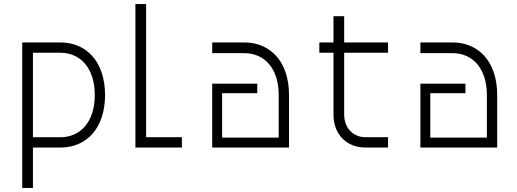

<svg xmlns="http://www.w3.org/2000/svg" viewBox="-20 -730 2560 950"><path d="M279 -51H143V-469H279C379 -469 449 -391 449 -260C449 -127 378 -51 279 -51ZM90 200H143V0H279C407 0 499 -93 500 -260C499 -427 406 -520 279 -520H90Z M880 0V-51H703V-710H650V0Z M1359 -260V-49H1079V-269H1253V-316H1030V0H1410V-260C1410 -427 1316 -520 1189 -520H1030V-467H1189C1289 -467 1359 -391 1359 -260Z M1560 -520V-469H1630V-163C1630 -68 1692 0 1789 0H1900V-51H1789C1727 -51 1683 -97 1683 -163V-469H1900V-520H1683V-650H1630V-520Z M2389 -260V-49H2109V-269H2283V-316H2060V0H2440V-260C2440 -427 2346 -520 2219 -520H2060V-467H2219C2319 -467 2389 -391 2389 -260Z"/></svg>

Font: Grotesk 01 Extrafine
Style: Bold
Weight: 400
Designer: Frank Adebiaye, contributions by Jérémy Landes, Ariel Martín Pérez
Foundry: Velvetyne Type Foundry
Version: Version 3.000;Glyphs 3.1.2 (3150)